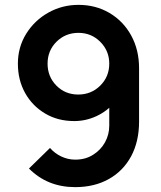

<svg xmlns="http://www.w3.org/2000/svg" viewBox="-20 -754 662 789"><path d="M302.5 -734Q373 -734 429.5 -701Q487 -667 519.2 -608Q551.5 -549 551.5 -473.5V-254Q551.5 -173 519 -112Q486 -51 426.8 -18Q367.5 15 289 15Q175 15 99 -61.5L185.5 -146Q205 -123.5 232.2 -110.8Q259.5 -98 289 -98Q331.5 -98 362.5 -118Q394 -137.5 411.5 -169.2Q429 -201 429 -237.5V-357L450.5 -333Q420 -297 376.5 -276.8Q333 -256.5 285 -256.5Q217.5 -256.5 165.5 -287.5Q112.5 -319 83 -372.2Q53.5 -425.5 53.5 -492.5Q53.5 -560 87.5 -615Q122 -670.5 178.8 -702.2Q235.5 -734 302.5 -734ZM302.5 -619Q249 -619 212.2 -582.5Q175.5 -546 175.5 -492.5Q175.5 -439 211.8 -402.2Q248 -365.5 301.5 -365.5Q355 -365.5 392 -402.2Q429 -439 429 -492.5Q429 -545 392.2 -582Q355.5 -619 302.5 -619Z"/></svg>

Font: Vortex Mix
Style: Bold
Weight: 700
Designer: Mikhail Sharanda
Foundry: Mikhail Sharanda
Version: Version 4.504;Glyphs 3.1.2 (3151)